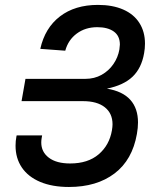

<svg xmlns="http://www.w3.org/2000/svg" viewBox="-20 -751 640 784"><path d="M261.5 12.5Q193.5 12.5 144.2 -8.2Q95 -29 69.2 -67Q43.5 -105 43.5 -156Q43.5 -175.5 47 -193.5L48 -198H152L150 -186.5Q148.5 -177.5 148.5 -169Q148.5 -130.5 179.5 -107Q210.5 -83.5 266.5 -83.5Q339 -83.5 382.8 -120.8Q426.5 -158 437 -218.5Q439.5 -233.5 439.5 -243.5Q439.5 -288 408 -313Q376.5 -338 319 -338H68L84 -429H328.5Q365.5 -429 395 -445.5Q424.5 -462 443.2 -489.5Q462 -517 467.5 -549Q469.5 -563 469.5 -569Q469.5 -604.5 444.8 -622.2Q420 -640 377.5 -640Q328.5 -640 293.5 -614Q258.5 -588 246.5 -544L144.5 -551.5Q163.5 -637 224.8 -684Q286 -731 380 -731Q440 -731 483.2 -712Q526.5 -693 549.2 -657.2Q572 -621.5 572 -573Q572 -553 568.5 -534Q558 -473 521.5 -438Q485 -403 416.5 -389Q480.5 -378.5 512 -343.5Q543.5 -308.5 543.5 -251Q543.5 -229 539 -204Q520.5 -98 447.8 -42.8Q375 12.5 261.5 12.5Z"/></svg>

Font: JuliaMono MediumItalic
Style: Regular
Weight: 500
Italic angle: -9°
Monospace: yes
Designer: cormullion
Foundry: corm
Version: Version 0.049; ttfautohint (v1.8.4)